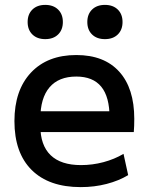

<svg xmlns="http://www.w3.org/2000/svg" viewBox="-20 -755 606 785"><path d="M310 10Q180 10 109.5 -60Q39 -130 39 -260Q39 -386 106.5 -458Q174 -530 292 -530Q406 -530 467.5 -462Q529 -394 529 -269Q529 -256 528.5 -240Q528 -224 527 -215H99V-300H445L428 -274Q428 -359 394 -400.5Q360 -442 292 -442Q220 -442 182.5 -398Q145 -354 145 -270V-240Q145 -161 187 -120.5Q229 -80 311 -80Q358 -80 403 -92Q448 -104 485 -126L504 -39Q466 -16 416 -3Q366 10 310 10ZM165 -595Q132 -595 112.5 -614Q93 -633 93 -665Q93 -697 112.5 -716Q132 -735 165 -735Q198 -735 217.5 -716Q237 -697 237 -665Q237 -633 217.5 -614Q198 -595 165 -595ZM409 -595Q376 -595 356.5 -614Q337 -633 337 -665Q337 -697 356.5 -716Q376 -735 409 -735Q442 -735 461.5 -716Q481 -697 481 -665Q481 -633 461.5 -614Q442 -595 409 -595Z"/></svg>

Font: M PLUS 2 Thin Medium
Style: Regular
Weight: 500
Version: Version 1.001